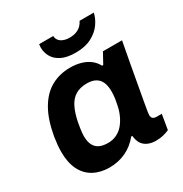

<svg xmlns="http://www.w3.org/2000/svg" viewBox="-171 -852 945 993"><g transform="rotate(-30 302.0 -355.5)"><path d="M199 12Q146 12 105.5 -10Q65 -32 43.5 -75.5Q22 -119 22 -183Q22 -203 24 -224.5Q26 -246 30 -271Q46 -363 80.5 -422.5Q115 -482 165.5 -510Q216 -538 279 -538Q313 -538 341.5 -530Q370 -522 392 -506Q414 -490 428 -464H435L469 -526H583L559 -397Q552 -358 545 -319.5Q538 -281 532 -247Q526 -213 521 -186Q516 -159 513.5 -142Q511 -125 511 -121Q511 -107 518.5 -100.5Q526 -94 539 -94H571L556 -5Q543 1 522.5 6.5Q502 12 476 12Q449 12 428 2.5Q407 -7 395 -26Q390 -35 386.5 -46.5Q383 -58 382 -71H375Q342 -30 297 -9Q252 12 199 12ZM257 -102Q283 -102 306 -112.5Q329 -123 346.5 -143Q364 -163 377 -191.5Q390 -220 396 -255Q400 -273 401.5 -285.5Q403 -298 403.5 -307.5Q404 -317 404 -324Q404 -357 394.5 -379Q385 -401 365 -412.5Q345 -424 314 -424Q273 -424 245.5 -407.5Q218 -391 201 -357.5Q184 -324 174 -274Q170 -253 168 -238.5Q166 -224 165 -213.5Q164 -203 164 -195Q164 -149 186 -125.5Q208 -102 257 -102ZM345 -590Q293 -590 261 -606Q229 -622 214.5 -648Q200 -674 200 -702Q200 -707 200.5 -712.5Q201 -718 202 -723H286Q286 -708 295 -696.5Q304 -685 320 -679Q336 -673 355 -673Q382 -673 400 -681Q418 -689 428.5 -701Q439 -713 443 -723H528Q522 -692 500 -661Q478 -630 439.5 -610Q401 -590 345 -590Z"/></g></svg>

Font: Archivo SemiBold
Style: Bold Italic
Weight: 700
Italic angle: -10°
Version: Version 2.001